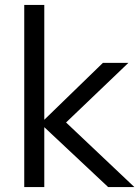

<svg xmlns="http://www.w3.org/2000/svg" viewBox="-20 -756 563 776"><path d="M523 0H417L159 -242V0H78V-736H159V-272L396 -502H499L247 -261Z"/></svg>

Font: Muli-Regular
Style: Regular
Weight: 400
Version: Version 2.000